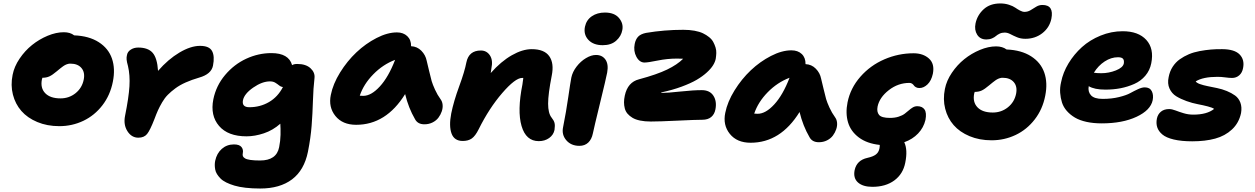

<svg xmlns="http://www.w3.org/2000/svg" viewBox="-20 -772 7282 1114"><path d="M324.2 -40Q253.4 -40 196.3 -64Q139.2 -87.9 104 -128.2Q68.8 -168.5 54.9 -223.1Q41 -277.8 53.2 -337.9Q62.5 -385.7 93.5 -431.6Q124.5 -477.5 165.8 -510.7Q207 -543.9 256.3 -564.5Q305.7 -585 350.1 -585Q387.7 -585 410.2 -566.9Q496.6 -563.5 553 -527.3Q609.4 -491.2 629.6 -432.1Q649.9 -373 634.8 -297.9Q619.6 -220.2 574.2 -161.1Q528.8 -102.1 463.6 -71Q398.4 -40 324.2 -40ZM223.1 -311Q213.4 -261.2 242.4 -231.2Q271.5 -201.2 331.1 -201.2Q380.9 -201.2 418.5 -231.4Q456.1 -261.7 465.8 -310.1Q474.1 -352.1 452.6 -377.4Q431.2 -402.8 388.2 -402.8Q383.8 -402.8 379.6 -402.3Q375.5 -401.9 371.1 -400.1Q366.7 -398.4 363.5 -397.5Q360.4 -396.5 355.2 -393.3Q350.1 -390.1 347.4 -388.4Q344.7 -386.7 338.9 -382.1Q333 -377.4 330.3 -375.5Q327.6 -373.5 320.3 -367.4Q313 -361.3 310.1 -358.9Q284.2 -336.9 266.8 -328.9Q249.5 -320.8 226.1 -320.8Q225.1 -316.9 223.1 -311Z M782.7 26.9Q743.2 26.9 719.2 -11Q695.3 -48.8 705.6 -100.1Q727.1 -206.5 731 -271.2Q734.9 -335.9 722.7 -388.2Q715.8 -412.6 714.6 -426.3Q713.4 -439.9 716.8 -453.1Q720.2 -472.2 738.8 -484.1Q757.3 -496.1 781.7 -496.1Q838.9 -496.1 865.5 -465.8Q892.1 -435.5 897 -360.8Q955.6 -428.2 1021 -467Q1086.4 -505.9 1140.6 -505.9Q1194.3 -505.9 1210.4 -475.8Q1226.6 -445.8 1215.8 -391.1Q1206.1 -341.8 1135.7 -321.8Q1092.3 -309.1 1057.6 -293.7Q1022.9 -278.3 997.6 -259.5Q972.2 -240.7 953.9 -222.2Q935.5 -203.6 920.9 -178.5Q906.2 -153.3 896.7 -132.3Q887.2 -111.3 876 -81.1Q850.6 -15.6 833.3 5.6Q815.9 26.9 782.7 26.9Z M1489.7 321.8Q1443.8 321.8 1405.5 317.4Q1367.2 313 1340.3 304.9Q1313.5 296.9 1292.7 286.6Q1272 276.4 1259.5 263.7Q1247.1 251 1239 238Q1231 225.1 1228.5 210.9Q1226.1 196.8 1226.1 185.1Q1226.1 173.3 1228.5 161.1Q1237.8 117.2 1267.1 91.6Q1296.4 65.9 1337.4 65.9Q1369.1 65.9 1381.1 81.1Q1393.1 96.2 1388.7 117.2Q1386.7 127 1389.2 133.8Q1391.6 140.6 1401.4 146.7Q1411.1 152.8 1432.9 156Q1454.6 159.2 1488.8 159.2Q1584.5 159.2 1599.6 82Q1606.9 46.4 1607.7 9.8Q1608.4 -26.9 1606.4 -54.2Q1563.5 -16.1 1511 1.5Q1458.5 19 1410.6 19Q1302.7 19 1251 -41.3Q1199.2 -101.6 1217.8 -195.8Q1233.9 -274.9 1286.1 -336.9Q1338.4 -398.9 1408.9 -431.4Q1479.5 -463.9 1554.7 -463.9Q1655.3 -463.9 1674.8 -394Q1685.5 -400.9 1704.6 -400.9Q1754.9 -400.9 1781.7 -376Q1808.6 -351.1 1804.7 -318.8Q1797.9 -260.3 1795.7 -186.8Q1793.5 -113.3 1788.1 -42.7Q1782.7 27.8 1766.6 108.9Q1745.1 215.3 1674.6 268.6Q1604 321.8 1489.7 321.8ZM1389.6 -189.9Q1382.3 -149.9 1426.8 -149.9Q1489.3 -149.9 1540.8 -179.9Q1592.3 -210 1621.6 -267.1Q1609.9 -268.1 1599.6 -276.4Q1589.4 -284.7 1577.1 -292.2Q1564.9 -299.8 1546.4 -299.8Q1501 -299.8 1449 -263.7Q1397 -227.5 1389.6 -189.9Z M2046.4 -47.9Q1967.3 -47.9 1926 -99.1Q1884.8 -150.4 1899.4 -221.2Q1912.1 -285.2 1953.1 -351.3Q1994.1 -417.5 2047.9 -468.3Q2101.6 -519 2164.8 -551.5Q2228 -584 2283.2 -584Q2319.8 -584 2342.8 -562.5Q2365.7 -541 2365.2 -503.9Q2400.4 -502.4 2424.8 -477.5Q2449.2 -452.6 2455.6 -419.9Q2460.4 -401.4 2469.7 -360.8Q2479 -320.3 2484.6 -301.3Q2490.2 -282.2 2503.9 -252Q2517.6 -221.7 2537.1 -194.8Q2546.4 -182.1 2548.1 -163.8Q2549.8 -145.5 2543.2 -126Q2536.6 -106.4 2523.9 -89.4Q2511.2 -72.3 2489.7 -61.5Q2468.3 -50.8 2442.4 -50.8Q2403.8 -50.8 2388.2 -80.1Q2350.1 -145.5 2330.6 -226.1Q2220.2 -47.9 2046.4 -47.9ZM2087.4 -215.8Q2133.8 -215.8 2183.8 -270.3Q2233.9 -324.7 2272.5 -424.8Q2201.7 -397.9 2145.8 -340.8Q2089.8 -283.7 2067.4 -216.8Q2073.2 -215.8 2087.4 -215.8Z M3106 46.9Q3031.7 46.9 3006.1 -41Q2980.5 -128.9 3011.2 -282.2Q3011.7 -287.6 3012.9 -295.4Q3014.2 -303.2 3014.9 -309.1Q3015.6 -314.9 3016.1 -319.8H3009.3Q2969.7 -319.8 2893.8 -231.9Q2817.9 -144 2757.3 -22Q2737.8 17.1 2717.3 31.5Q2696.8 45.9 2665 45.9Q2615.7 45.9 2599.9 2.7Q2584 -40.5 2598.1 -113.8Q2612.3 -184.1 2644.3 -271.2Q2676.3 -358.4 2686 -410.2Q2700.2 -479 2770 -479Q2803.7 -479 2822.5 -450.7Q2841.3 -422.4 2831.1 -375Q2830.6 -369.6 2829.1 -360.4Q2827.6 -351.1 2827.1 -348.1Q2887.2 -416 2949.5 -451.4Q3011.7 -486.8 3064.9 -486.8Q3138.2 -486.8 3167 -445.8Q3195.8 -404.8 3181.2 -333Q3160.2 -226.1 3160.2 -170.7Q3160.2 -115.2 3180.2 -89.8Q3193.4 -73.7 3197.3 -59.1Q3201.2 -44.4 3197.3 -18.1Q3191.4 10.7 3166.3 28.8Q3141.1 46.9 3106 46.9Z M3477.1 -509.8Q3422.4 -509.8 3393.6 -541Q3364.7 -572.3 3374 -617.2Q3382.3 -656.2 3413.8 -677.7Q3445.3 -699.2 3489.7 -699.2Q3544.9 -699.2 3571.5 -667.5Q3598.1 -635.7 3590.8 -598.1Q3584.5 -562 3555.2 -535.9Q3525.9 -509.8 3477.1 -509.8ZM3341.8 74.2Q3293.5 74.2 3265.6 41.7Q3237.8 9.3 3247.1 -34.2Q3265.1 -124.5 3277.1 -208.3Q3289.1 -292 3294.9 -321.8Q3301.8 -355 3325.4 -385.7Q3349.1 -416.5 3379.9 -434.8Q3410.6 -453.1 3438 -453.1Q3474.1 -453.1 3492.9 -426.3Q3511.7 -399.4 3502.9 -351.1Q3496.6 -317.4 3461.4 -173.6Q3426.3 -29.8 3419.9 2Q3413.1 36.1 3393.1 55.2Q3373 74.2 3341.8 74.2Z M3755.9 -66.9Q3721.2 -66.9 3694.1 -72.5Q3667 -78.1 3649.7 -88.6Q3632.3 -99.1 3620.8 -112.5Q3609.4 -126 3605 -143.3Q3600.6 -160.6 3600.6 -178.5Q3600.6 -196.3 3605 -216.8Q3621.6 -295.4 3688 -312Q3791.5 -339.8 3850.6 -368.4Q3909.7 -397 3943.8 -431.2Q3939.5 -431.2 3927.7 -431.6Q3916 -432.1 3907.7 -432.1Q3852.1 -432.1 3795.9 -420.7Q3739.7 -409.2 3719.7 -409.2Q3690.4 -409.2 3672.4 -442.6Q3654.3 -476.1 3662.6 -517.1Q3668 -543.9 3682.6 -559.3Q3697.3 -574.7 3728 -581.1Q3834.5 -599.1 3944.8 -599.1Q3980 -599.1 4009.3 -593.8Q4038.6 -588.4 4058.6 -578.9Q4078.6 -569.3 4094.5 -556.4Q4110.4 -543.5 4118.4 -528.3Q4126.5 -513.2 4131.6 -496.8Q4136.7 -480.5 4136 -463.9Q4135.3 -447.3 4132.8 -431.2Q4129.4 -413.1 4117.4 -393.6Q4105.5 -374 4081.1 -351.6Q4056.6 -329.1 4022 -308.8Q3987.3 -288.6 3934.3 -269Q3881.3 -249.5 3816.9 -235.8Q3815.4 -232.9 3818.8 -232.9Q3854 -232.9 3928.2 -241Q4002.4 -249 4051.8 -249Q4098.1 -249 4119.1 -216.8Q4140.1 -184.6 4130.9 -137.2Q4125.5 -108.9 4106.4 -93Q4087.4 -77.1 4054.7 -77.1Q4016.6 -77.1 3910.9 -72Q3805.2 -66.9 3755.9 -66.9Z M4335 56.2Q4255.9 56.2 4214.6 4.9Q4173.3 -46.4 4188 -117.2Q4200.7 -181.2 4241.7 -247.3Q4282.7 -313.5 4336.4 -364.3Q4390.1 -415 4453.4 -447.5Q4516.6 -480 4571.8 -480Q4609.4 -480 4631.8 -458.7Q4654.3 -437.5 4653.8 -399.9Q4689 -398.4 4713.4 -373.5Q4737.8 -348.6 4744.1 -315.9Q4749 -297.4 4758.3 -256.8Q4767.6 -216.3 4773.2 -197.3Q4778.8 -178.2 4792.5 -147.9Q4806.2 -117.7 4825.7 -90.8Q4835 -78.1 4836.7 -59.8Q4838.4 -41.5 4831.8 -22Q4825.2 -2.4 4812.5 14.6Q4799.8 31.7 4778.3 42.5Q4756.8 53.2 4731 53.2Q4692.4 53.2 4676.8 23.9Q4638.7 -41.5 4619.1 -122.1Q4508.8 56.2 4335 56.2ZM4376 -111.8Q4422.4 -111.8 4472.4 -166.3Q4522.5 -220.7 4561 -320.8Q4490.2 -293.9 4434.3 -236.8Q4378.4 -179.7 4356 -112.8Q4361.8 -111.8 4376 -111.8Z M5041.5 312Q4986.8 312 4958.3 286.9Q4929.7 261.7 4938.5 215.8Q4950.7 157.7 5012.7 144Q5045.9 136.7 5062 124.3Q5078.1 111.8 5082.5 89.8Q5084.5 80.1 5084.5 68.8Q5010.3 61 4963.1 25.6Q4916 -9.8 4900.4 -62Q4884.8 -114.3 4897.5 -178.2Q4914.1 -260.7 4971.9 -326.7Q5029.8 -392.6 5111.1 -427.7Q5192.4 -462.9 5280.8 -462.9Q5335.9 -462.9 5369.9 -432.4Q5403.8 -401.9 5392.6 -344.2Q5383.8 -303.7 5361.6 -282.5Q5339.4 -261.2 5314.5 -261.2Q5302.7 -261.2 5294.4 -265.9Q5286.1 -270.5 5282.5 -276.1Q5278.8 -281.7 5272.2 -286.4Q5265.6 -291 5256.8 -291Q5190.9 -291 5137 -249Q5083 -207 5071.8 -153.8Q5065.9 -123 5080.3 -105.5Q5094.7 -87.9 5143.6 -87.9Q5171.9 -87.9 5193.8 -95Q5215.8 -102.1 5229 -112.1Q5242.2 -122.1 5253.2 -131.8Q5264.2 -141.6 5276.1 -148.7Q5288.1 -155.8 5301.8 -155.8Q5331.1 -155.8 5344.2 -136.7Q5357.4 -117.7 5349.6 -76.2Q5338.9 -31.2 5306.9 2.4Q5274.9 36.1 5226.6 53.2Q5247.6 97.2 5232.4 171.9Q5219.7 237.3 5169.2 274.7Q5118.7 312 5041.5 312Z M5703.1 -543Q5667 -543 5649.7 -570.6Q5632.3 -598.1 5640.1 -636.2Q5650.4 -684.6 5687.3 -718.3Q5724.1 -752 5784.2 -752Q5811 -752 5834.2 -744.4Q5857.4 -736.8 5870.6 -727.5Q5883.8 -718.3 5898.2 -710.7Q5912.6 -703.1 5924.3 -703.1Q5943.4 -703.1 5959.7 -713.1Q5976.1 -723.1 5992.4 -733.2Q6008.8 -743.2 6028.3 -743.2Q6096.2 -743.2 6080.1 -663.1Q6069.3 -611.8 6027.6 -579.3Q5985.8 -546.9 5929.2 -546.9Q5902.3 -546.9 5880.9 -555.9Q5859.4 -564.9 5842.3 -574Q5825.2 -583 5809.1 -583Q5793 -583 5779.8 -576.7Q5766.6 -570.3 5758.5 -563Q5750.5 -555.7 5735.8 -549.3Q5721.2 -543 5703.1 -543ZM5733.4 42Q5662.6 42 5605.5 18.1Q5548.3 -5.9 5513.2 -46.1Q5478 -86.4 5464.1 -141.1Q5450.2 -195.8 5462.4 -255.9Q5471.7 -303.7 5502.7 -349.6Q5533.7 -395.5 5575 -428.7Q5616.2 -461.9 5665.5 -482.4Q5714.8 -502.9 5759.3 -502.9Q5796.4 -502.9 5820.3 -484.9Q5906.2 -481.4 5962.6 -445.3Q6019 -409.2 6039.3 -350.1Q6059.6 -291 6044.4 -215.8Q6029.3 -138.2 5983.6 -79.1Q5938 -20 5872.8 11Q5807.6 42 5733.4 42ZM5632.3 -229Q5622.6 -179.2 5651.6 -149.2Q5680.7 -119.1 5740.2 -119.1Q5790 -119.1 5827.9 -149.4Q5865.7 -179.7 5875.5 -228Q5883.8 -270 5862.1 -295.4Q5840.3 -320.8 5797.4 -320.8Q5793 -320.8 5788.8 -320.3Q5784.7 -319.8 5780.3 -318.1Q5775.9 -316.4 5772.7 -315.4Q5769.5 -314.5 5764.4 -311.3Q5759.3 -308.1 5756.6 -306.4Q5753.9 -304.7 5748 -300Q5742.2 -295.4 5739.5 -293.5Q5736.8 -291.5 5729.5 -285.4Q5722.2 -279.3 5719.2 -276.9Q5693.4 -254.9 5676 -246.8Q5658.7 -238.8 5635.3 -238.8Q5634.3 -234.9 5632.3 -229Z M6372.6 -56.2Q6323.7 -56.2 6283.9 -64.9Q6244.1 -73.7 6216.8 -89.8Q6189.5 -106 6169.9 -128.2Q6150.4 -150.4 6141.8 -177Q6133.3 -203.6 6131.1 -233.6Q6128.9 -263.7 6136.7 -295.9Q6147.5 -351.1 6179.4 -404.1Q6211.4 -457 6257.3 -498.5Q6303.2 -540 6365.5 -565.4Q6427.7 -590.8 6493.7 -590.8Q6585 -590.8 6630.9 -540.5Q6676.8 -490.2 6659.7 -404.8Q6651.4 -363.3 6625.2 -332.5Q6599.1 -301.8 6561 -284.9Q6522.9 -268.1 6481.4 -260Q6439.9 -252 6393.6 -252Q6329.6 -252 6296.9 -272Q6291 -239.7 6310.1 -219Q6329.1 -198.2 6377.9 -198.2Q6429.7 -198.2 6472.4 -208.7Q6515.1 -219.2 6537.6 -231.7Q6560.1 -244.1 6582.8 -254.6Q6605.5 -265.1 6621.6 -265.1Q6651.4 -265.1 6662.6 -243.2Q6673.8 -221.2 6668 -190.9Q6656.2 -132.8 6574.5 -94.5Q6492.7 -56.2 6372.6 -56.2ZM6466.8 -439.9Q6426.8 -439.9 6389.4 -415.5Q6352.1 -391.1 6326.7 -350.1Q6343.3 -347.2 6369.6 -347.2Q6413.6 -347.2 6454.6 -363.5Q6495.6 -379.9 6500.5 -403.8Q6503.4 -422.4 6495.6 -431.2Q6487.8 -439.9 6466.8 -439.9Z M6897.5 47.9Q6834.5 47.9 6790.3 37.4Q6746.1 26.9 6723.9 8.1Q6701.7 -10.7 6694.3 -33.7Q6687 -56.6 6692.4 -84Q6697.8 -109.4 6716.1 -124.3Q6734.4 -139.2 6763.7 -139.2Q6779.8 -139.2 6800.5 -131.1Q6821.3 -123 6847.9 -115Q6874.5 -106.9 6903.8 -106.9Q6982.9 -106.9 7024.4 -140.1Q7015.1 -147.5 6988 -154.5Q6960.9 -161.6 6929.7 -167.5Q6898.4 -173.3 6864.3 -185.5Q6830.1 -197.8 6804.4 -213.6Q6778.8 -229.5 6765.6 -258.3Q6752.4 -287.1 6760.7 -325.2Q6767.1 -358.4 6783.9 -384.5Q6800.8 -410.6 6825.2 -428Q6849.6 -445.3 6877.9 -457.3Q6906.2 -469.2 6940.4 -475.6Q6974.6 -481.9 7005.9 -484.6Q7037.1 -487.3 7071.8 -486.8Q7143.1 -486.3 7172.6 -455.8Q7202.1 -425.3 7192.4 -377Q7187.5 -350.1 7170.2 -335Q7152.8 -319.8 7128.4 -319.8Q7111.8 -319.8 7089.1 -323Q7066.4 -326.2 7043.5 -326.2Q6960 -326.2 6917.5 -299.8Q6922.9 -291 6942.1 -284.2Q6961.4 -277.3 6986.8 -272.2Q7012.2 -267.1 7041.7 -261Q7071.3 -254.9 7098.1 -243.9Q7125 -232.9 7146 -217.8Q7167 -202.6 7176.8 -176.5Q7186.5 -150.4 7180.7 -116.2Q7168.5 -58.6 7128.2 -21Q7087.9 16.6 7030.5 32.2Q6973.1 47.9 6897.5 47.9Z"/></svg>

Font: Shantell Sans Bouncy
Style: Italic
Weight: 800
Italic angle: -11.31°
Designer: Stephen Nixon, Anya Danilova, Shantell Martin
Foundry: Arrow Type
Version: Version 1.006;[9816181b4]